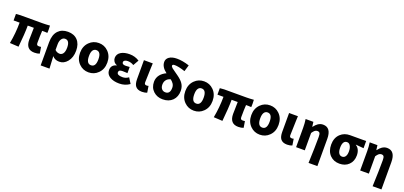

<svg xmlns="http://www.w3.org/2000/svg" viewBox="36 -2144 7742 3678"><g transform="rotate(20 3907.5 -305.5)"><path d="M602 14Q427 14 427 -187Q427 -201 429 -270Q431 -378 432 -430H308Q308 -266 280 10L101 0Q142 -215 142 -430H19V-562L105 -569H406H557Q621 -569 708 -576Q711 -571 711 -500Q711 -429 708 -427Q689 -430 655 -430H602Q595 -333 595 -180Q595 -152 608 -140Q619 -130 646 -130Q655 -130 683 -133Q686 -134 687 -134L708 -4Q664 14 602 14Z M801 202V-34V-270Q801 -426 879 -508Q951 -583 1076 -583Q1201 -583 1272.5 -507Q1344 -431 1344 -294Q1344 -154 1271 -67Q1204 14 1108 14Q1019 14 968 -48Q973 38 981 202ZM1065 -132Q1107 -132 1133 -169Q1162 -209 1162 -291Q1162 -438 1069 -438Q1024 -438 996 -396.5Q968 -355 968 -287V-174Q1008 -132 1065 -132Z M1705 14Q1591 14 1512 -65Q1427 -149 1427 -284.5Q1427 -420 1512 -504Q1591 -583 1705 -583Q1819 -583 1898 -504Q1983 -420 1983 -284Q1983 -148 1898 -65Q1819 14 1705 14ZM1705 -130Q1801 -130 1801 -284Q1801 -439 1705 -439Q1657 -439 1632 -397Q1609 -358 1609 -284Q1609 -130 1705 -130Z M2331 14Q2215 14 2141 -30Q2062 -79 2062 -163Q2062 -269 2171 -296V-301Q2130 -314 2106 -350Q2085 -382 2085 -419Q2085 -500 2160 -544Q2227 -583 2333 -583Q2442 -583 2531 -525L2466 -411Q2411 -447 2343 -447Q2305 -447 2282 -432.5Q2259 -418 2259 -394Q2259 -348 2333 -348Q2352 -348 2398 -352Q2409 -353 2414 -353V-227Q2406 -227 2390 -229Q2339 -232 2315 -232Q2273 -232 2254.5 -220Q2236 -208 2236 -181Q2236 -122 2349 -122Q2417 -122 2472 -164L2542 -52Q2450 14 2331 14Z M2795 14Q2702 14 2661 -41Q2626 -88 2626 -185V-377V-569H2806Q2805 -539 2802 -473Q2793 -248 2793 -178Q2793 -151 2804.5 -140.5Q2816 -130 2842 -130Q2862 -130 2877 -137L2898 -6Q2853 14 2795 14Z M3216 14Q3103 14 3027 -56Q2948 -129 2948 -248Q2948 -330 2999 -393Q3042 -446 3118 -481Q3002 -568 3002 -672Q3002 -733 3054 -771Q3111 -813 3214 -813Q3329 -813 3466 -768L3427 -637Q3294 -682 3214 -682Q3167 -682 3167 -655Q3167 -636 3196 -610Q3214 -594 3268 -558Q3306 -532 3326 -517Q3411 -456 3446 -404Q3490 -341 3490 -256Q3490 -136 3417 -61Q3342 14 3216 14ZM3221 -130Q3317 -130 3317 -257Q3317 -301 3294 -337Q3274 -368 3234 -400Q3178 -386 3149 -349Q3117 -311 3117 -250Q3117 -193 3148 -160Q3176 -130 3221 -130Z M3851 14Q3737 14 3658 -65Q3573 -149 3573 -284.5Q3573 -420 3658 -504Q3737 -583 3851 -583Q3965 -583 4044 -504Q4129 -420 4129 -284Q4129 -148 4044 -65Q3965 14 3851 14ZM3851 -130Q3947 -130 3947 -284Q3947 -439 3851 -439Q3803 -439 3778 -397Q3755 -358 3755 -284Q3755 -130 3851 -130Z M4758 14Q4583 14 4583 -187Q4583 -201 4585 -270Q4587 -378 4588 -430H4464Q4464 -266 4436 10L4257 0Q4298 -215 4298 -430H4175V-562L4261 -569H4562H4713Q4777 -569 4864 -576Q4867 -571 4867 -500Q4867 -429 4864 -427Q4845 -430 4811 -430H4758Q4751 -333 4751 -180Q4751 -152 4764 -140Q4775 -130 4802 -130Q4811 -130 4839 -133Q4842 -134 4843 -134L4864 -4Q4820 14 4758 14Z M5196 14Q5082 14 5003 -65Q4918 -149 4918 -284.5Q4918 -420 5003 -504Q5082 -583 5196 -583Q5310 -583 5389 -504Q5474 -420 5474 -284Q5474 -148 5389 -65Q5310 14 5196 14ZM5196 -130Q5292 -130 5292 -284Q5292 -439 5196 -439Q5148 -439 5123 -397Q5100 -358 5100 -284Q5100 -130 5196 -130Z M5754 14Q5661 14 5620 -41Q5585 -88 5585 -185V-377V-569H5765Q5764 -539 5761 -473Q5752 -248 5752 -178Q5752 -151 5763.5 -140.5Q5775 -130 5801 -130Q5821 -130 5836 -137L5857 -6Q5812 14 5754 14Z M6262 202Q6275 -127 6275 -330Q6275 -388 6261.5 -409.5Q6248 -431 6212 -431Q6185 -431 6161 -412Q6139 -394 6112 -354V0H5935V-392Q5935 -487 5922 -569H6080L6092 -473H6096Q6137 -526 6174 -551Q6221 -583 6275 -583Q6442 -583 6442 -352V-75V202Z M6820 14Q6703 14 6628 -61Q6549 -141 6549 -278Q6549 -417 6635 -497Q6712 -569 6828 -569H6992H7156V-423Q7061 -434 6996 -437V-432Q7037 -408 7060 -360Q7083 -312 7083 -249Q7083 -129 7009 -57Q6937 14 6820 14ZM6822 -130Q6866 -130 6890 -166Q6914 -202 6914 -268Q6914 -337 6890 -379Q6866 -425 6822 -425Q6731 -425 6731 -278Q6731 -207 6755 -168.5Q6779 -130 6822 -130Z M7568 202Q7581 -127 7581 -330Q7581 -388 7567.5 -409.5Q7554 -431 7518 -431Q7491 -431 7467 -412Q7445 -394 7418 -354V0H7241V-392Q7241 -487 7228 -569H7386L7398 -473H7402Q7443 -526 7480 -551Q7527 -583 7581 -583Q7748 -583 7748 -352V-75V202Z"/></g></svg>

Font: GenSekiGothic TW H
Style: Regular
Weight: 900
Version: Version 1.501;PS 1;hotconv 16.6.51;makeotf.lib2.5.65220